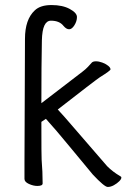

<svg xmlns="http://www.w3.org/2000/svg" viewBox="-20 -727 540 761"><path d="M146 -567Q144 -471 144 -318L307 -443Q319 -452 328.5 -462Q338 -472 343 -478Q348 -484 360 -484Q372 -484 385.5 -479Q399 -474 408.5 -466.5Q418 -459 418 -452Q418 -447 376 -421Q354 -406 209 -293Q236 -264 270 -224Q304 -184 405 -68Q427 -46 456 -29Q461 -27 461 -23Q461 -17 452.5 -8.5Q444 0 431.5 7Q419 14 407 14Q394 14 348 -35Q311 -79 256 -146Q201 -213 162 -256L144 -244Q144 -103 145 -94Q149 -46 149 0Q149 10 128 10Q112 10 94.5 2Q77 -6 77 -18V-81L79 -573Q79 -650 118 -686Q140 -707 184 -707Q228 -707 256.5 -691.5Q285 -676 285 -659.5Q285 -643 275 -627Q265 -611 254 -611Q243 -611 232 -624Q216 -645 182 -645Q165 -645 156 -626Q147 -607 146 -567Z"/></svg>

Font: Moon Stars Kai T HW
Style: Regular
Weight: 400
Designer: GuiWonder
Version: Version 1.101